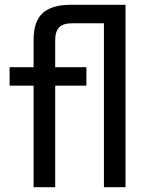

<svg xmlns="http://www.w3.org/2000/svg" viewBox="-20 -780 622 800"><path d="M275 -760H503V0H413V-683H280Q243 -683 226.5 -666Q210 -649 210 -613V-500H340V-423H210V0H120V-423H20V-500H120V-615Q120 -691 158 -725.5Q196 -760 275 -760Z"/></svg>

Font: Goli
Style: Regular
Weight: 400
Designer: jaikishan Patel
Foundry: MagicType
Version: Version 1.000